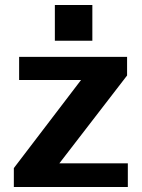

<svg xmlns="http://www.w3.org/2000/svg" viewBox="-20 -743 565 763"><path d="M347 -723H198V-581H347ZM35 0H488V-94H216L485 -443V-517H56V-425H302L35 -75Z"/></svg>

Font: United Sans
Style: Bold
Weight: 700
Designer: Pablo Impallari, Rodrigo Fuenzalida (Modified by Dan O. Williams)
Version: Version 1.000;PS 001.000;hotconv 1.0.88;makeotf.lib2.5.64775